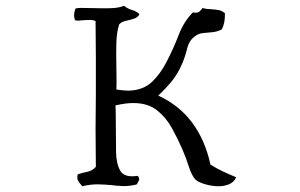

<svg xmlns="http://www.w3.org/2000/svg" viewBox="-20 -680 1040 665"><path d="M798 -66Q790 -48 771.5 -41Q753 -34 732 -35Q709 -36 687 -43Q665 -50 657 -58Q644 -72 634 -103Q624 -134 612 -162Q595 -201 575 -237Q555 -273 524.5 -297.5Q494 -322 446 -323Q419 -324 380 -315Q381 -299 381 -270Q381 -241 381.5 -209Q382 -177 382 -151Q383 -112 397 -88Q411 -64 457 -71Q464 -62 461.5 -56Q459 -50 456 -45Q454 -42 453 -41Q428 -35 407 -35.5Q386 -36 365 -39Q343 -41 319 -41.5Q295 -42 265 -35Q264 -37 261 -40Q255 -46 250.5 -54Q246 -62 249 -76Q266 -82 282.5 -85Q299 -88 312 -102Q311 -169 311 -232Q311 -295 312 -357Q312 -419 312 -480.5Q312 -542 311 -607Q303 -611 291.5 -611Q280 -611 268 -610Q260 -609 252.5 -608.5Q245 -608 240 -610Q235 -623 237.5 -636.5Q240 -650 243 -651Q251 -653 266 -652.5Q281 -652 299 -652Q328 -651 359.5 -651.5Q391 -652 410 -660Q421 -650 437 -645.5Q453 -641 463 -631Q458 -620 444.5 -615.5Q431 -611 416.5 -608Q402 -605 393 -596Q384 -569 383 -530.5Q382 -492 383 -451Q383 -430 383.5 -410Q384 -390 383 -370Q395 -368 406 -367Q417 -366 427 -366Q477 -368 507 -397Q537 -426 557 -466Q580 -510 598.5 -558Q617 -606 648 -637Q663 -634 670 -639.5Q677 -645 681 -652Q689 -650 697 -649Q705 -648 713 -648Q726 -647 737.5 -645Q749 -643 759 -634Q760 -600 748 -578Q732 -570 715.5 -568.5Q699 -567 683.5 -565.5Q668 -564 656 -555Q635 -540 628.5 -513Q622 -486 612 -462Q596 -424 574 -397.5Q552 -371 528 -349Q600 -316 645 -256Q690 -196 709 -110Q729 -97 751.5 -86.5Q774 -76 798 -66Z"/></svg>

Font: Yuji Syuku
Style: Regular
Weight: 400
Designer: Kataoka Yuji
Foundry: Kinuta Font Factory
Version: Version 3.002